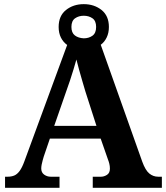

<svg xmlns="http://www.w3.org/2000/svg" viewBox="-20 -897 793 917"><path d="M4.1 0V-53H16.1Q34.4 -53 48.1 -58.7Q61.8 -64.4 73.6 -80.3Q85.3 -96.1 96.2 -125.8L300.8 -682.3Q282 -695.6 271.1 -717.3Q260.1 -739.1 260.1 -768.2Q260.1 -821.2 295.1 -849.2Q330.1 -877.2 380.1 -877.2Q430.1 -877.2 465.1 -849.2Q500.1 -821.2 500.1 -768.2Q500.1 -739.9 489.6 -718.2Q479.2 -696.4 461.2 -683.1L659.3 -125.2Q674.3 -83.7 693 -68.4Q711.7 -53 735.5 -53H753.1V0H423V-53H462.3Q477.2 -53 491 -61.9Q504.9 -70.8 504.9 -91.7Q504.9 -103.8 502 -115.4Q499.1 -127 495.7 -135.1L460.9 -234.9H218.2L188.9 -149.1Q186.5 -141.1 183.7 -130.8Q180.8 -120.4 178.9 -110.5Q177 -100.5 177 -92.2Q177 -73 190.9 -63Q204.8 -53 222.2 -53H264.3V0ZM239 -296H440.6L387.9 -459.9Q381.4 -483 373.3 -509.4Q365.3 -535.8 358.1 -562.6Q350.9 -589.3 344.9 -612.7Q339.3 -592.2 331.3 -566.2Q323.4 -540.2 314.8 -514Q306.2 -487.8 297.7 -464.9ZM380.1 -714Q404.2 -714 421.7 -726.5Q439.1 -739.1 439.1 -768.2Q439.1 -797.3 421.7 -809.6Q404.2 -821.8 380.1 -821.8Q356 -821.8 338.5 -809.6Q321.1 -797.3 321.1 -768.2Q321.1 -740.3 337.7 -727.7Q354.3 -715.2 380.1 -714Z"/></svg>

Font: Noto Serif Lao
Style: Regular
Weight: 400
Designer: Monotype Design Team
Foundry: Monotype Imaging Inc.
Version: Version 2.003